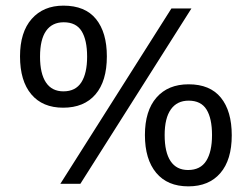

<svg xmlns="http://www.w3.org/2000/svg" viewBox="-20 -652 893 681"><path d="M659 -622 265 0H194L588 -622ZM204 -270Q131 -270 91 -317.5Q51 -365 51 -452Q51 -538 92.5 -585Q134 -632 205 -632Q282 -632 320.5 -584.5Q359 -537 359 -452Q359 -364 318.5 -317Q278 -270 204 -270ZM205 -328Q248 -328 268.5 -360Q289 -392 289 -451Q289 -510 269.5 -541.5Q250 -573 206 -573Q165 -573 143.5 -542.5Q122 -512 122 -451Q122 -391 143 -359.5Q164 -328 205 -328ZM648 9Q574 9 534 -39Q494 -87 494 -173Q494 -259 535 -306Q576 -353 649 -353Q725 -353 763.5 -305.5Q802 -258 802 -172Q802 -85 761.5 -38Q721 9 648 9ZM647 -49Q691 -49 711.5 -81.5Q732 -114 732 -173Q732 -232 712.5 -263.5Q693 -295 649 -295Q608 -295 586 -264Q564 -233 564 -173Q564 -112 585 -80.5Q606 -49 647 -49Z"/></svg>

Font: odia115
Style: Regular
Weight: 400
Designer: Amélie Bonet and Sol Matas
Foundry: Google LLC
Version: Version 2.003